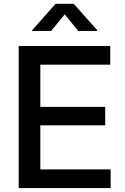

<svg xmlns="http://www.w3.org/2000/svg" viewBox="-20 -963 639 983"><path d="M75.7 0V-727.5H544.4V-631.8H186.5V-416H518.6V-321.3H186.5V-95.7H546.4V0ZM241.7 -804.7H144V-807.6L264.6 -943.4H357.4L478.5 -807.6V-804.7H380.4L311.5 -889.2Z"/></svg>

Font: Inter 20pt Medium
Style: Regular
Weight: 500
Version: Version 4.001;git-66647c0bb